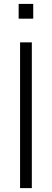

<svg xmlns="http://www.w3.org/2000/svg" viewBox="-20 -968 267 988"><path d="M76 -947.9V-871.9H151V-947.9ZM83.3 -750V0H143.8V-750Z"/></svg>

Font: Manrope3 Light
Style: Regular
Weight: 300
Designer: Mikhail Sharanda
Foundry: Mikhail Sharanda
Version: Version 3.000;PS 003.000;hotconv 1.0.88;makeotf.lib2.5.64775